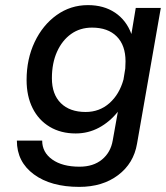

<svg xmlns="http://www.w3.org/2000/svg" viewBox="-20 -531 649 751"><path d="M609 -500 516 31Q503 108 442 154Q381 200 290 200Q179 200 112.5 151Q46 102 46 19H145Q145 65 184.5 93Q224 121 291 121Q345 121 379 93Q413 65 421 18L441 -94Q409 -54 367 -31.5Q325 -9 276 -9Q218 -9 174.5 -35Q131 -61 107.5 -108Q84 -155 84 -218Q84 -300 115.5 -366.5Q147 -433 201.5 -472Q256 -511 324 -511Q386 -511 430 -481.5Q474 -452 494 -398L511 -500ZM183 -225Q183 -162 218 -127.5Q253 -93 315 -93Q369 -93 408 -127.5Q447 -162 463 -220L470 -263Q471 -277 471 -291Q471 -354 436.5 -388.5Q402 -423 340 -423Q293 -423 258 -398Q223 -373 203 -328.5Q183 -284 183 -225Z"/></svg>

Font: Overused Grotesk Medium
Style: Italic
Weight: 500
Italic angle: -10°
Version: Version 0.003